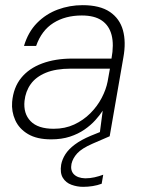

<svg xmlns="http://www.w3.org/2000/svg" viewBox="-20 -528 559 744"><path d="M178 12Q123 12 88.5 -8.5Q54 -29 39 -62.5Q24 -96 27 -133Q32 -189 62 -226Q92 -263 143 -282Q194 -301 260 -301H412Q422 -355 412.5 -392Q403 -429 374.5 -448.5Q346 -468 297 -468Q233 -468 187 -439Q141 -410 120 -350H73Q89 -404 123.5 -439Q158 -474 204 -491Q250 -508 300 -508Q367 -508 405.5 -482Q444 -456 456.5 -410.5Q469 -365 458 -305L405 0H365L378 -99Q367 -82 349.5 -62.5Q332 -43 307.5 -26Q283 -9 251 1.5Q219 12 178 12ZM188 -29Q232 -29 267.5 -45.5Q303 -62 330 -89Q357 -116 374 -148.5Q391 -181 397 -212L406 -262H255Q196 -262 157.5 -246Q119 -230 99 -202Q79 -174 75 -137Q70 -88 98.5 -58.5Q127 -29 188 -29ZM302 196Q279 196 257 188Q235 180 223.5 161Q212 142 217 110Q221 89 233.5 69.5Q246 50 270 32Q294 14 332 -2L394 -27L405 0L338 29Q297 47 279.5 66Q262 85 257 107Q252 133 266.5 147.5Q281 162 310 163Q329 163 346.5 159Q364 155 380 149L374 184Q358 190 339.5 193Q321 196 302 196Z"/></svg>

Font: DM Sans 24pt ExtraLight
Style: Italic
Weight: 250
Italic angle: -10°
Designer: Colophon Foundry, Jonny Pinhorn
Foundry: Colophon Foundry
Version: Version 4.004;gftools[0.9.30]